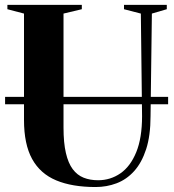

<svg xmlns="http://www.w3.org/2000/svg" viewBox="-20 -763 716 792"><path d="M374.5 8.5Q277.5 8.5 211.8 -19Q146 -46.5 112.5 -107.2Q79 -168 79 -268V-707L10.5 -725V-743H317.5V-725L242 -707V-236.5Q242 -174 251.8 -132Q261.5 -90 280 -65.2Q298.5 -40.5 325 -30Q351.5 -19.5 384.5 -19.5Q435.5 -19.5 476.8 -48Q518 -76.5 542 -135.2Q566 -194 566 -283.5L561 -707L491.5 -725V-743H668V-725L606.5 -707L601 -284.5Q601 -203.5 582.8 -147.5Q564.5 -91.5 533.2 -57Q502 -22.5 461 -7Q420 8.5 374.5 8.5ZM673.5 -363.5V-333H1V-363.5Z"/></svg>

Font: Merriweather 144pt
Style: Bold
Weight: 700
Version: Version 2.100